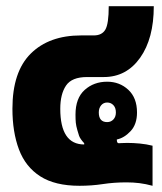

<svg xmlns="http://www.w3.org/2000/svg" viewBox="-20 -591 521 618"><path d="M236 7Q157 7 109.5 -23.5Q62 -54 41 -110Q20 -166 20 -241Q20 -360 79 -418.5Q138 -477 241 -477H282Q308 -477 319 -495.5Q330 -514 330 -571H475Q475 -467 431 -405Q387 -343 314 -343H260Q211 -343 192.5 -315.5Q174 -288 174 -241Q174 -126 251 -126V-130Q238 -144 234.5 -154Q231 -164 229 -172Q225 -186 224 -196Q223 -206 223 -222Q223 -275 252.5 -301.5Q282 -328 325 -328Q365 -328 393 -302Q421 -276 421 -229Q421 -191 400.5 -169Q380 -147 356 -142Q356 -130 362 -130Q365 -130 372.5 -130.5Q380 -131 390 -131Q409 -131 430 -129Q451 -127 471 -122V7Q449 1 429 -1.5Q409 -4 387 -4Q347 -4 311 1.5Q275 7 236 7ZM325 -198Q337 -198 345 -206.5Q353 -215 353 -229Q353 -244 345 -252.5Q337 -261 325 -261Q313 -261 305.5 -252Q298 -243 298 -229Q298 -198 325 -198Z"/></svg>

Font: Noto Sans Thai Looped UI Condensed Black
Style: Regular
Weight: 900
Width: 3
Designer: Cadson Demak Team
Foundry: Cadson Demak Co., Ltd.
Version: Version 1.000; ttfautohint (v1.8.4.7-5d5b)